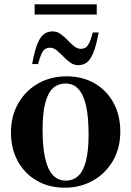

<svg xmlns="http://www.w3.org/2000/svg" viewBox="-20 -861 610 893"><path d="M285.5 -21Q321.5 -21 345 -43.8Q368.5 -66.5 380.2 -114Q392 -161.5 392 -236Q392 -314 380.8 -366.5Q369.5 -419 345.8 -445.8Q322 -472.5 285 -472.5Q249 -472.5 225.5 -450Q202 -427.5 190 -380Q178 -332.5 178 -258Q178 -180 189.5 -127.2Q201 -74.5 224.8 -47.8Q248.5 -21 285.5 -21ZM281 12Q208 12 151.5 -20.5Q95 -53 63 -111Q31 -169 31 -245Q31 -321.5 65 -380.5Q99 -439.5 157.5 -472.8Q216 -506 289.5 -506Q363.5 -506 419.8 -473.5Q476 -441 507.8 -383Q539.5 -325 539.5 -249Q539.5 -172 505.2 -113Q471 -54 412.2 -21Q353.5 12 281 12ZM439 -710Q427.5 -648 413.8 -615Q400 -582 383.2 -570Q366.5 -558 344 -558Q323.5 -558 306.5 -570.2Q289.5 -582.5 274.2 -598.5Q259 -614.5 244 -626.8Q229 -639 212.5 -639Q199.5 -639 189.8 -632.8Q180 -626.5 172.5 -610Q165 -593.5 157 -563H129.5Q141 -625.5 154.5 -658.2Q168 -691 185.2 -703Q202.5 -715 224.5 -715Q245 -715 262 -702.8Q279 -690.5 294.2 -674.5Q309.5 -658.5 324.5 -646.2Q339.5 -634 355.5 -634Q369 -634 378.5 -640.2Q388 -646.5 395.8 -663Q403.5 -679.5 411.5 -710ZM141 -793.5V-841H430V-793.5Z"/></svg>

Font: Newsreader 60pt SemiBold
Style: Regular
Weight: 600
Designer: Hugues Gentile
Foundry: Production Type
Version: Version 1.003